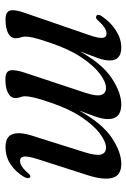

<svg xmlns="http://www.w3.org/2000/svg" viewBox="108 -590 492 748"><g transform="rotate(90 354.0 -216.0)"><path d="M263 -66 340.5 -299.5Q356 -346 349.8 -364.5Q343.5 -383 322.5 -383Q300 -383 268.2 -359.5Q236.5 -336 204 -287.8Q171.5 -239.5 146.5 -165Q131.5 -121.5 127 -101.2Q122.5 -81 122.5 -69.5Q122.5 -58.5 125.8 -50.2Q129 -42 129 -31Q129 -12.5 109.8 -2Q90.5 8.5 56 8.5Q26 8.5 21 -9.8Q16 -28 31 -69L116 -315.5Q129.5 -354 127.5 -369.5Q125.5 -385 111 -385Q100 -385 87.5 -377Q75 -369 56.5 -348.5Q50 -342.5 45 -344.5Q39 -345 38.2 -351.5Q37.5 -358 42.5 -365.5Q66 -401 98.8 -421.8Q131.5 -442.5 165 -442.5Q215.5 -442.5 215.5 -397.5Q215.5 -376 205 -347.8Q194.5 -319.5 180 -281.5Q230 -370 286 -406.2Q342 -442.5 387 -442.5Q444 -442.5 444 -390.5Q444 -371 434.8 -344Q425.5 -317 410.5 -278Q460 -367 515.8 -404.8Q571.5 -442.5 618.5 -442.5Q664 -442.5 673 -407.5Q682 -372.5 662.5 -311.5L600 -117Q587.5 -77.5 590 -62.8Q592.5 -48 606.5 -48Q616.5 -48 628.2 -55.2Q640 -62.5 657.5 -82.5Q664 -89.5 668.5 -88Q673 -87 674 -80.8Q675 -74.5 669.5 -64Q650 -31 620.2 -11.2Q590.5 8.5 553 8.5Q513 8.5 503 -18Q493 -44.5 508 -93L573 -299.5Q587.5 -346 581.8 -364.5Q576 -383 555.5 -383Q532.5 -383 500.8 -359.5Q469 -336 436.5 -287.8Q404 -239.5 379 -165Q364.5 -122.5 359.8 -101.2Q355 -80 355 -68Q355 -57.5 358.5 -49.2Q362 -41 362 -30Q362 -12 342.5 -1.5Q323 9 289 9Q259 9 254.5 -8.8Q250 -26.5 263 -66Z"/></g></svg>

Font: Fraunces 144pt S050
Style: Italic
Weight: 400
Italic angle: -16°
Version: Version 1.000; ttfautohint (v1.8.3)